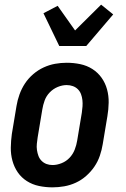

<svg xmlns="http://www.w3.org/2000/svg" viewBox="-20 -798 540 826"><path d="M206 8Q176 8 147.5 2Q119 -4 95.5 -19Q72 -34 56.5 -56.5Q41 -79 33.5 -106.5Q26 -134 26.5 -163.5Q27 -193 31 -222L51 -342Q55 -367 64 -392Q73 -417 87.5 -439Q102 -461 123 -479Q144 -497 168 -508Q192 -519 217 -523.5Q242 -528 267 -528Q297 -528 325.5 -522Q354 -516 377.5 -501Q401 -486 417 -463.5Q433 -441 440.5 -413.5Q448 -386 447.5 -356.5Q447 -327 442 -298L422 -178Q418 -153 409.5 -128Q401 -103 386 -81Q371 -59 350.5 -41Q330 -23 306 -12Q282 -1 256.5 3.5Q231 8 206 8ZM206 -88Q225 -88 245 -96Q265 -104 279.5 -119.5Q294 -135 301.5 -154.5Q309 -174 312 -193L332 -313Q334 -327 335 -340.5Q336 -354 334.5 -367.5Q333 -381 328.5 -393Q324 -405 315 -414Q306 -423 293.5 -427.5Q281 -432 267 -432Q248 -432 228.5 -424Q209 -416 194 -400.5Q179 -385 172 -365.5Q165 -346 162 -327L142 -207Q140 -193 138.5 -179.5Q137 -166 139 -152.5Q141 -139 145.5 -127Q150 -115 159 -106Q168 -97 180 -92.5Q192 -88 206 -88ZM235 -600 167 -741 228 -773 303 -667 415 -778 467 -736 351 -600Z"/></svg>

Font: Iosevka
Style: Bold Italic
Weight: 700
Italic angle: -9°
Monospace: yes
Designer: Belleve Invis
Foundry: Belleve Invis
Version: Version 32.5.0; ttfautohint (v1.8.4)